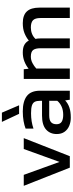

<svg xmlns="http://www.w3.org/2000/svg" viewBox="594 -1332 749 1976"><g transform="rotate(-90 968.0 -344.5)"><path d="M230 0 43 -474H156L289 -106L422 -474H534L348 0Z M784 -522 701 -699H796L872 -522ZM744 10Q699 10 660.5 -6Q622 -22 599 -54.5Q576 -87 576 -135Q576 -203 622.5 -244.5Q669 -286 766 -286H918V-307Q918 -341 907.5 -361Q897 -381 869.5 -390Q842 -399 789 -399Q705 -399 632 -374V-455Q664 -468 710 -476Q756 -484 809 -484Q913 -484 967.5 -442Q1022 -400 1022 -305V0H929L922 -48Q893 -20 850.5 -5Q808 10 744 10ZM773 -68Q822 -68 858.5 -84.5Q895 -101 918 -129V-212H768Q720 -212 698.5 -193.5Q677 -175 677 -137Q677 -100 702 -84Q727 -68 773 -68Z M1143 0V-474H1243L1248 -424Q1283 -452 1325 -468Q1367 -484 1415 -484Q1466 -484 1494.5 -467.5Q1523 -451 1538 -422Q1571 -449 1614 -466.5Q1657 -484 1717 -484Q1799 -484 1838 -442Q1877 -400 1877 -313V0H1770V-302Q1770 -357 1747 -379Q1724 -401 1672 -401Q1638 -401 1607.5 -389Q1577 -377 1555 -353Q1558 -342 1559 -330Q1560 -318 1560 -304V0H1459V-301Q1459 -353 1441 -377Q1423 -401 1373 -401Q1338 -401 1306.5 -384.5Q1275 -368 1250 -345V0Z"/></g></svg>

Font: Kanit
Style: Regular
Weight: 400
Designer: Katatrad Team
Foundry: CadsonDemak
Version: Version 2.000; ttfautohint (v1.8.3)